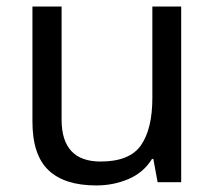

<svg xmlns="http://www.w3.org/2000/svg" viewBox="-20 -649 658 586"><path d="M533 -629V-93H461L448 -164H444Q418 -122 372 -102.5Q326 -83 274 -83Q177 -83 128 -129.5Q79 -176 79 -278V-629H168V-284Q168 -156 287 -156Q376 -156 410.5 -206Q445 -256 445 -350V-629Z"/></svg>

Font: Noto Sans Kannada UI
Style: Regular
Weight: 400
Designer: Jelle Bosma - Monotype Design Team
Foundry: Monotype Imaging Inc.
Version: Version 2.005; ttfautohint (v1.8.4.7-5d5b)